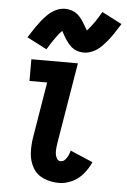

<svg xmlns="http://www.w3.org/2000/svg" viewBox="-55 -807 566 855"><g transform="rotate(5 228.5 -379.5)"><path d="M241 8Q270 8 299 -5.5Q328 -19 348.5 -43.5Q369 -68 382 -97L281 -140Q278 -129 273.5 -118.5Q269 -108 260.5 -98.5Q252 -89 241 -89Q229 -89 223 -99.5Q217 -110 216 -121.5Q215 -133 216 -145Q217 -157 219 -169L279 -530H71V-433H150L109 -185Q103 -149 105 -113.5Q107 -78 124 -48.5Q141 -19 173 -5.5Q205 8 241 8ZM301 -580Q321 -580 341.5 -589.5Q362 -599 377 -614Q392 -629 404 -643.5Q416 -658 429 -677.5Q442 -697 457 -721L368 -767Q360 -754 353 -742.5Q346 -731 339.5 -721.5Q333 -712 327 -704.5Q321 -697 317 -691.5Q313 -686 306 -679Q299 -690 292.5 -702Q286 -714 276.5 -727Q267 -740 256.5 -748.5Q246 -757 231.5 -762Q217 -767 202 -767Q181 -767 161 -757.5Q141 -748 125.5 -733Q110 -718 98.5 -703.5Q87 -689 73.5 -669.5Q60 -650 45 -626L134 -580Q142 -593 149 -604.5Q156 -616 163 -625.5Q170 -635 175.5 -642.5Q181 -650 185.5 -655.5Q190 -661 197 -668Q200 -662 204 -655Q208 -648 211.5 -642Q215 -636 219.5 -629Q224 -622 230 -615Q236 -608 241 -603Q246 -598 253 -593.5Q260 -589 267.5 -586Q275 -583 283.5 -581.5Q292 -580 301 -580Z"/></g></svg>

Font: Iosevka Sparkle Semibold
Style: Italic
Weight: 600
Italic angle: -9°
Designer: Belleve Invis
Foundry: Belleve Invis
Version: Version 4.5.0; ttfautohint (v1.8.3)